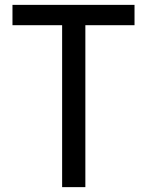

<svg xmlns="http://www.w3.org/2000/svg" viewBox="-20 -765 601 785"><path d="M234 0C234 0 234 -662 234 -662C234 -662 31 -662 31 -662C31 -662 31 -745 31 -745C31 -745 530 -745 530 -745C530 -745 530 -662 530 -662C530 -662 329 -662 329 -662C329 -662 329 0 329 0C329 0 234 0 234 0Z"/></svg>

Font: Preevio_Regular
Style: Regular
Weight: 500
Designer: Gumpita Rahayu
Foundry: Tokotype Studio
Version: ""